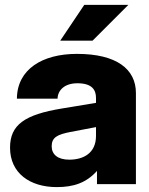

<svg xmlns="http://www.w3.org/2000/svg" viewBox="-20 -752 609 784"><path d="M376 0H535V-372C535 -470 456 -532 294 -532C154 -532 50 -470 49 -349H215C216 -384 244 -412 296 -412C358 -412 372 -383 372 -352V-332L233 -309C80 -284 21 -242 21 -149C21 -45 102 12 212 12C280 12 332 -5 376 -54ZM191 -155C191 -191 215 -203 267 -213L372 -233V-197C372 -127 321 -100 263 -100C216 -100 191 -121 191 -155ZM226 -586H358L504 -732H324Z"/></svg>

Font: Aspekta 800
Style: Regular
Weight: 800
Designer: Ivo Dolenc
Version: Version 2.000